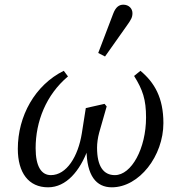

<svg xmlns="http://www.w3.org/2000/svg" viewBox="-20 -786 730 819"><path d="M185 13C263 13 321 -57 355 -149L349 -148C350 -37 390 13 457 13C574 13 677 -121 677 -261C677 -369 639 -434 579 -484L552 -462C589 -403 603 -361 603 -285C603 -153 541 -39 470 -39C421 -39 394 -77 394 -156C394 -175 397 -198 403 -220L435 -332L426 -343L346 -325L329 -217C313 -118 264 -39 197 -39C157 -39 132 -75 132 -154C132 -267 176 -381 270 -460L252 -484C129 -423 56 -291 56 -151C56 -49 102 13 185 13ZM399 -560 428 -545C459 -589 491 -634 522 -678C539 -702 545 -712 545 -730C545 -749 530 -766 506 -766C489 -766 474 -757 463 -728C442 -672 420 -616 399 -560Z"/></svg>

Font: Source Serif Variable
Style: Italic
Weight: 389
Italic angle: -12°
Designer: Frank Grießhammer
Foundry: Adobe Systems Incorporated
Version: Version 3.001;hotconv 1.0.111;makeotfexe 2.5.65597